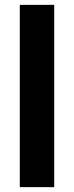

<svg xmlns="http://www.w3.org/2000/svg" viewBox="-20 -770 305 790"><path d="M203.1 -750H61.5V0H203.1Z"/></svg>

Font: Roboto
Style: Bold
Weight: 700
Designer: Google
Version: Version 2.137; 2017